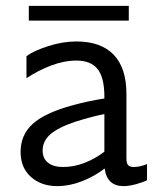

<svg xmlns="http://www.w3.org/2000/svg" viewBox="-20 -623 540 653"><path d="M336 -50Q301 -23 258.5 -6.5Q216 10 175 10Q120 10 85 -21.5Q50 -53 50 -106Q50 -164 90.5 -201Q131 -238 220 -263Q276 -279 335 -288V-294Q335 -359 312 -388Q289 -417 240 -417Q198 -417 153.5 -400Q109 -383 70 -357V-432Q96 -451 145 -466.5Q194 -482 240 -482Q323 -482 366.5 -437Q410 -392 410 -303V-85Q410 -68 415.5 -61.5Q421 -55 435 -55Q456 -55 480 -65V-10Q466 -3 442.5 3.5Q419 10 400 10Q344 10 336 -50ZM195 -55Q230 -55 266 -68.5Q302 -82 335 -107V-235Q297 -228 236 -209Q177 -189 151 -166Q125 -143 125 -111Q125 -84 143.5 -69.5Q162 -55 195 -55ZM78 -603H418V-553H78Z"/></svg>

Font: Madhuban Light
Style: Regular
Weight: 300
Designer: jaikishan Patel
Foundry: MagicType
Version: Version 1.000